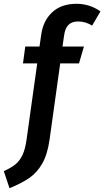

<svg xmlns="http://www.w3.org/2000/svg" viewBox="-89 -774 549 1011"><path d="M248 -584 240 -529H353L327 -440H228L172 -39Q161 39 133.5 87Q106 135 65.5 163Q25 191 -39 217L-69 127Q-31 110 -8.5 92Q14 74 29 43Q44 12 51 -40L107 -440H32L44 -529H119L128 -591Q138 -665 186 -709.5Q234 -754 314 -754Q383 -754 440 -714L396 -639Q362 -661 323 -661Q289 -661 271 -642.5Q253 -624 248 -584Z"/></svg>

Font: Fira Sans Condensed Medium
Style: Italic
Weight: 500
Width: 3
Italic angle: -8°
Designer: bBox Type GmbH & Carrois Corporate GbR & Edenspiekermann AG
Foundry: bBox Type GmbH & Carrois Corporate GbR & Edenspiekermann AG
Version: Version 4.301